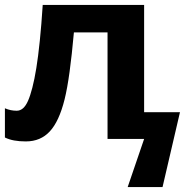

<svg xmlns="http://www.w3.org/2000/svg" viewBox="-20 -566 767 782"><path d="M567 -109V-546H154C147 -437 138 -351 128 -289C118 -227 106 -182 94 -155C82 -128 67 -115 48 -115C32 -115 16 -118 0 -125V-6C22 5 50 10 85 10C126 10 158 -4 183 -31C208 -58 228 -101 243 -161C258 -221 270 -312 281 -434H418V0H567L500 196H642L713 -109ZM645 0Z"/></svg>

Font: Passageway
Style: Regular
Weight: 700
Foundry: Ascender Corporation
Version: Version 1.11